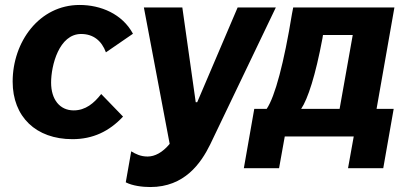

<svg xmlns="http://www.w3.org/2000/svg" viewBox="-20 -550 1648 774"><path d="M272 11C354 11 420 -20 476 -80L388 -171C359 -134 325 -105 277 -105C221 -105 186 -149 186 -217C186 -286 218 -413 307 -413C357 -413 390 -385 407 -339L516 -414C473 -494 386 -530 301 -530C138 -530 31 -381 31 -221C31 -79 125 11 272 11Z M586 204C724 204 790 108 827 33L1092 -520H938L775 -138H769L715 -520H560L664 30C635 65 604 81 575 81C547 81 527 71 509 60L487 185C514 199 554 204 586 204Z M963 128H1105L1128 0H1406L1383 128H1525L1567 -111H1498L1570 -520H1162L1157 -494C1125 -298 1089 -161 1055 -111H1005ZM1194 -111C1221 -151 1252 -246 1280 -396L1282 -409H1402L1349 -111Z"/></svg>

Font: Fixel Text 20240404
Style: Bold Italic
Weight: 700
Width: 4
Italic angle: -10°
Designer: AlfaBravo + MacPaw
Foundry: Kyrylo Tkachov, Marchela Mozhyna, Serhii Makarenko, Maria Weinstein, Zakhar Kryvoshyya
Version: Version 1.211;Glyphs 3.2 (3225)